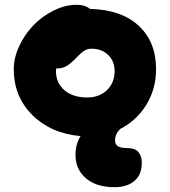

<svg xmlns="http://www.w3.org/2000/svg" viewBox="-20 -553 704 796"><path d="M455.1 223.1Q379.9 223.1 336.4 186.3Q293 149.4 293 88.9Q293 45.4 314 11.2Q190.9 0.5 114 -76.2Q37.1 -152.8 37.1 -266.1Q37.1 -314 60.1 -362.8Q83 -411.6 119.4 -449Q155.8 -486.3 203.4 -509.8Q251 -533.2 296.9 -533.2Q333 -533.2 353 -516.1Q482.4 -513.2 554.7 -446.5Q627 -379.9 627 -266.1Q627 -184.1 586.7 -118.7Q546.4 -53.2 478 -18.1Q457 2.9 457 28.8Q457 44.9 468.5 53Q480 61 508.8 61Q540.5 61 554.2 77.9Q567.9 94.7 567.9 121.1Q567.9 171.9 536.9 197.5Q505.9 223.1 455.1 223.1ZM211.9 -258.8Q211.9 -209 247.1 -179Q282.2 -148.9 341.8 -148.9Q391.6 -148.9 423.3 -179.2Q455.1 -209.5 455.1 -257.8Q455.1 -299.8 428.2 -325.4Q401.4 -351.1 358.9 -351.1Q354.5 -351.1 350.3 -350.6Q346.2 -350.1 342 -348.4Q337.9 -346.7 335 -345.7Q332 -344.7 327.4 -341.3Q322.8 -337.9 320.8 -336.7Q318.8 -335.4 313.5 -330.3Q308.1 -325.2 306.4 -323.5Q304.7 -321.8 298.3 -315.4Q292 -309.1 290 -307.1Q268.6 -285.6 252.4 -277.3Q236.3 -269 212.9 -269Q211.9 -266.1 211.9 -258.8Z"/></svg>

Font: Shantell Sans Normal
Style: Regular
Weight: 800
Designer: Stephen Nixon, Anya Danilova, Shantell Martin
Foundry: Arrow Type
Version: Version 1.006;[559af2be0]